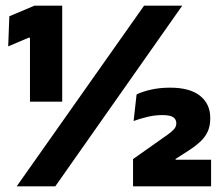

<svg xmlns="http://www.w3.org/2000/svg" viewBox="-20 -659 780 679"><path d="M86 -299.5V-525.5H81L9 -495L13 -601.5L102 -639H200V-299.5ZM39 0 489.5 -639H624.5L175.5 0ZM450.5 0V-96.5L542 -161Q560 -174 573.8 -183.5Q587.5 -193 595.5 -202.2Q603.5 -211.5 603.5 -222.5V-223.5Q603.5 -236.5 593 -244.2Q582.5 -252 553 -252Q527 -252 499.5 -245.2Q472 -238.5 452.5 -231L463 -325Q483 -335 514 -342Q545 -349 581.5 -349Q651.5 -349 687.5 -320.2Q723.5 -291.5 723.5 -242.5V-239Q723.5 -215 715.5 -196Q707.5 -177 690.8 -160.5Q674 -144 647 -126.5L601 -97V-80L545.5 -94H726.5V0Z"/></svg>

Font: Anek Latin Medium ExtraBold
Style: Regular
Weight: 800
Version: Version 1.003